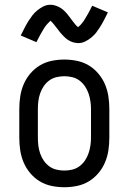

<svg xmlns="http://www.w3.org/2000/svg" viewBox="-20 -778 540 806"><path d="M250 8Q223 8 196.5 2.5Q170 -3 147.5 -16.5Q125 -30 107.5 -50.5Q90 -71 79.5 -95.5Q69 -120 65 -146.5Q61 -173 61 -200V-320Q61 -347 65 -373.5Q69 -400 79.5 -424.5Q90 -449 107.5 -469.5Q125 -490 147.5 -503.5Q170 -517 196.5 -522.5Q223 -528 250 -528Q277 -528 303.5 -522.5Q330 -517 352.5 -503.5Q375 -490 392.5 -469.5Q410 -449 420.5 -424.5Q431 -400 435 -373.5Q439 -347 439 -320V-200Q439 -173 435 -146.5Q431 -120 420.5 -95.5Q410 -71 392.5 -50.5Q375 -30 352.5 -16.5Q330 -3 303.5 2.5Q277 8 250 8ZM250 -62Q267 -62 283.5 -66Q300 -70 313.5 -80Q327 -90 336.5 -104Q346 -118 351.5 -134Q357 -150 359.5 -166.5Q362 -183 362 -200V-320Q362 -337 359.5 -353.5Q357 -370 351.5 -386Q346 -402 336.5 -416Q327 -430 313.5 -440Q300 -450 283.5 -454Q267 -458 250 -458Q233 -458 216.5 -454Q200 -450 186.5 -440Q173 -430 163.5 -416Q154 -402 148.5 -386Q143 -370 141 -353.5Q139 -337 139 -320V-200Q139 -183 141 -166.5Q143 -150 148.5 -134Q154 -118 163.5 -104Q173 -90 186.5 -80Q200 -70 216.5 -66Q233 -62 250 -62ZM308 -597Q303 -597 298 -598Q293 -599 288.5 -600Q284 -601 279.5 -603Q275 -605 270.5 -607.5Q266 -610 262.5 -612.5Q259 -615 255.5 -618Q252 -621 248 -625Q244 -629 241 -632.5Q238 -636 234.5 -639.5Q231 -643 228.5 -647Q226 -651 223 -654.5Q220 -658 216.5 -662.5Q213 -667 210 -671Q207 -675 204 -678.5Q201 -682 197.5 -685.5Q194 -689 192 -691Q188 -687 183 -682Q178 -677 175 -673.5Q172 -670 169 -665.5Q166 -661 163 -656Q160 -651 156.5 -645Q153 -639 149 -632Q145 -625 141 -617Q137 -609 133 -601L67 -629Q76 -647 84 -662.5Q92 -678 100 -690.5Q108 -703 116 -713.5Q124 -724 136 -734Q148 -744 162 -751Q176 -758 192 -758Q202 -758 211.5 -755Q221 -752 229.5 -747.5Q238 -743 245.5 -736.5Q253 -730 259.5 -722.5Q266 -715 271 -708Q276 -701 283 -692Q290 -683 295.5 -676Q301 -669 308 -664Q312 -667 317 -672.5Q322 -678 325 -681.5Q328 -685 331 -689.5Q334 -694 337 -699Q340 -704 343.5 -710Q347 -716 351 -723Q355 -730 359 -738Q363 -746 367 -754L433 -726Q424 -708 416 -692.5Q408 -677 400 -664.5Q392 -652 384 -641.5Q376 -631 364 -621Q352 -611 338 -604Q324 -597 308 -597Z"/></svg>

Font: Iosevka Curly Slab
Style: Regular
Weight: 400
Monospace: yes
Designer: Belleve Invis
Foundry: Belleve Invis
Version: Version 22.1.2; ttfautohint (v1.8.4)